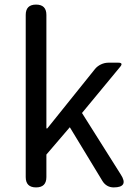

<svg xmlns="http://www.w3.org/2000/svg" viewBox="-20 -816 592 836"><path d="M92 -398V-45C92 -15 107 0 137 0C167 0 182 -15 182 -45V-143L284 -262L426 -28C437 -10 454 0 475 0C519 0 530 -19 506 -56L337 -324L504 -526C513 -537 510 -543 496 -543H467H451C430 -543 407 -532 394 -516L186 -257H182V-751C182 -781 167 -796 137 -796C107 -796 92 -781 92 -751Z"/></svg>

Font: GenSenRounded2 TW R
Style: Regular
Weight: 400
Version: Version 2.100;PS 2.1;hotconv 16.6.51;makeotf.lib2.5.65220 DE